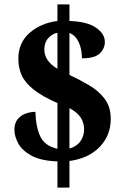

<svg xmlns="http://www.w3.org/2000/svg" viewBox="-20 -780 568 879"><path d="M243 -41Q166 -44 123 -68Q80 -92 63 -124.5Q46 -157 46 -185Q46 -216 60.5 -234Q75 -252 97.5 -260Q120 -268 142 -268Q144 -198 165 -154.5Q186 -111 243 -99V-308Q173 -339 134 -370Q95 -401 79.5 -435Q64 -469 64 -511Q64 -584 115 -629Q166 -674 243 -684V-760H298V-684Q380 -681 420 -653Q460 -625 460 -588Q460 -558 437 -535.5Q414 -513 355 -513Q355 -556 340 -587.5Q325 -619 298 -629V-437Q347 -414 390 -388.5Q433 -363 460 -326.5Q487 -290 487 -236Q487 -160 436.5 -107.5Q386 -55 298 -43V79H243ZM243 -630Q220 -626 201.5 -606Q183 -586 183 -554Q183 -527 197.5 -505.5Q212 -484 243 -465ZM298 -100Q331 -109 348 -133Q365 -157 365 -188Q365 -217 350 -241Q335 -265 298 -285Z"/></svg>

Font: Noto Serif Myanmar SemiCondensed ExtraBold
Style: Regular
Weight: 800
Width: 4
Designer: Ben Mitchell and the Monotype Design Team
Foundry: Monotype Imaging Inc.
Version: Version 2.106; ttfautohint (v1.8.4.7-5d5b)